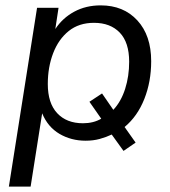

<svg xmlns="http://www.w3.org/2000/svg" viewBox="-20 -515 632 715"><path d="M13 180 118 -486H198L186 -407Q213 -448 256.5 -471.5Q300 -495 355 -495Q440 -495 491.5 -439Q543 -383 543 -287Q543 -211 517.5 -146.5Q492 -82 444 -42L485 16L440 47L396 -14Q375 -4 351 2.5Q327 9 299 9Q245 9 201.5 -16.5Q158 -42 137 -93L94 180ZM289 -56Q328 -56 357 -73L313 -136L360 -167L402 -106Q431 -137 446 -184Q461 -231 461 -285Q461 -357 426 -393.5Q391 -430 330 -430Q274 -430 236 -399.5Q198 -369 178 -317Q158 -265 158 -202Q158 -131 193 -93.5Q228 -56 289 -56Z"/></svg>

Font: Nunito Sans
Style: Italic
Weight: 400
Italic angle: -9°
Designer: Vernon Adams
Foundry: Vernon Adams
Version: Version 3.006; ttfautohint (v1.8.3)